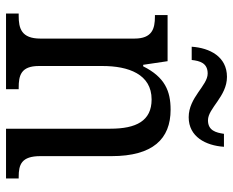

<svg xmlns="http://www.w3.org/2000/svg" viewBox="-88 -685 773 637"><g transform="rotate(90 298.5 -366.5)"><path d="M369 -606C434 -606 463 -663 467 -723H424C420 -696 413 -670 379 -670C339 -670 300 -733 235 -733C168 -733 139 -676 135 -616H179C182 -643 189 -669 224 -669C264 -669 303 -606 369 -606ZM25 0H276V-42H271C231 -42 199 -49 199 -109V-320C199 -406 226 -483 310 -483C381 -483 407 -432 407 -346V0H572V-42H567C526 -42 498 -51 498 -114V-350C498 -487 441 -546 344 -546C282 -546 236 -527 200 -455H195L183 -536H30V-494H35C75 -494 108 -485 108 -426V-114C108 -51 74 -42 33 -42H25Z"/></g></svg>

Font: Noto Serif Thai SemiCondensed
Style: Regular
Weight: 400
Width: 4
Designer: Monotype Design Team
Foundry: Monotype Imaging Inc.
Version: Version 2.002